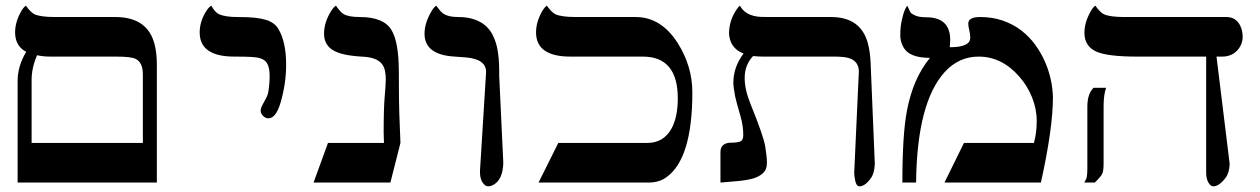

<svg xmlns="http://www.w3.org/2000/svg" viewBox="-20 -637 4397 670"><path d="M155.8 -439.5Q129.9 -439.5 109.4 -444.3Q90.3 -400.4 90.3 -357.9V-138.2H478.5V-377.9Q478.5 -419.4 453.1 -431.6Q437 -439.5 386.2 -439.5ZM41.5 -355.5Q41.5 -405.8 71.3 -456.1Q32.7 -476.6 32.7 -523.9Q32.7 -562 55.7 -600.6Q62.5 -611.8 70.3 -617.2Q87.4 -593.3 101.1 -586.9Q122.6 -577.6 171.9 -577.6H382.3Q496.6 -577.6 520 -480Q527.3 -449.7 527.3 -413.1V0H41.5Z M797.9 -439.5Q676.8 -439.5 676.8 -523.9Q676.8 -563.5 701.2 -600.6Q709 -612.3 717.3 -617.2Q731 -592.8 745.1 -586.9Q768.1 -577.6 807.9 -577.6Q847.7 -577.6 870.4 -575Q893.1 -572.3 909.2 -567.4Q939 -557.6 951.7 -535.6Q978.5 -490.2 978.5 -411.6Q978.5 -345.2 959 -278.8Q942.9 -224.1 916.5 -224.1Q906.2 -224.1 897.9 -232.9Q889.6 -241.7 889.6 -250Q889.6 -258.3 893.3 -265.9Q897 -273.4 901.4 -281.2Q914.1 -302.7 916 -314.5Q920.9 -343.3 920.9 -372.6Q920.9 -401.9 911.6 -416.7Q902.3 -431.6 878.9 -436Q874.5 -436.5 868.4 -437.3Q862.3 -438 853 -438.5Q834.5 -439.5 797.9 -439.5Z M1371.1 -417Q1372.1 -395 1372.1 -323Q1372.1 -251 1377.4 -138.2L1342.3 0H1074.2L1124.5 -138.2H1319.8L1318.8 -175.3Q1318.8 -258.3 1322.5 -300.8Q1326.2 -343.3 1326.2 -360.6Q1326.2 -377.9 1323 -391.8Q1319.8 -405.8 1311 -416Q1292.5 -436.5 1249 -439Q1205.6 -441.4 1180.7 -447.3Q1155.8 -453.1 1140.1 -462.9Q1110.8 -481.9 1110.8 -519.5Q1110.8 -559.6 1136.2 -599.6Q1144 -611.8 1152.3 -617.2Q1168.5 -593.8 1179.2 -587.9Q1196.8 -577.6 1235.4 -577.6Q1317.4 -577.6 1345.2 -533.7Q1367.7 -498 1371.1 -417Z M1654.8 -38.6 1676.3 -385.7Q1676.3 -430.2 1607.4 -436.5Q1587.9 -438 1567.4 -439.5Q1461.4 -445.3 1461.4 -519.5Q1461.4 -557.1 1486.8 -599.6Q1494.1 -611.8 1502.4 -617.2Q1518.6 -593.8 1529.3 -587.9Q1546.9 -577.6 1578.4 -577.6Q1609.9 -577.6 1633.5 -569.8Q1657.2 -562 1673.3 -548.1Q1689.5 -534.2 1699 -515.4Q1708.5 -496.6 1713.9 -474.6Q1722.2 -439.9 1722.2 -379.4H1721.7L1736.3 -68.8Q1734.9 -10.7 1702.1 7.8Q1692.4 13.2 1682.9 13.2Q1673.3 13.2 1664.1 0Q1654.8 -13.2 1654.8 -38.6Z M1970.7 -439.5Q1850.6 -439.5 1850.6 -523.9Q1850.6 -562 1873.5 -600.6Q1880.4 -611.8 1888.2 -617.2Q1905.3 -593.3 1918.9 -586.9Q1940.4 -577.6 1989.7 -577.6H2198.2Q2287.1 -577.6 2345.2 -486.3Q2396 -405.8 2396 -314.5Q2396 -81.5 2304.2 -17.6Q2279.3 0 2243.7 0H1859.4L1928.2 -138.2H2238.8Q2294.9 -138.2 2322.8 -187.5Q2345.2 -228 2345.2 -293.9Q2345.2 -439.5 2223.1 -439.5Z M2960.9 -35.2 2977.1 -389.2Q2975.6 -432.6 2923.3 -438Q2908.7 -439.5 2894 -439.5H2645Q2626.5 -439.5 2607.9 -441.4Q2578.6 -410.2 2578.6 -365.2Q2578.6 -324.2 2599.1 -273.9Q2644.5 -162.1 2650.4 -125.7Q2656.2 -89.4 2656.2 -69.6Q2656.2 -49.8 2648.2 -39.3Q2640.1 -28.8 2627.2 -22Q2614.3 -15.1 2597.4 -11.5Q2580.6 -7.8 2562.5 -5.9Q2544.4 -3.9 2526.6 -2.7Q2508.8 -1.5 2494.1 0V-106.4Q2494.1 -139.2 2532.7 -139.2Q2551.3 -139.2 2562.5 -143.1Q2573.7 -147 2573.7 -165Q2573.7 -197.3 2564.5 -229.7Q2555.2 -262.2 2551.8 -274.7Q2548.3 -287.1 2545.4 -300.3Q2539.1 -332.5 2539.1 -348.6Q2539.1 -402.8 2574.7 -450.2Q2525.9 -468.8 2523.9 -522.5Q2525.4 -568.8 2552.2 -606.4Q2556.6 -613.3 2562 -617.2Q2581.5 -581.1 2634.3 -578.1Q2648.9 -577.6 2664.1 -577.6H2879.9Q2984.4 -577.6 3008.8 -484.9Q3016.6 -455.1 3018.1 -417L3032.7 -65.4Q3031.7 -33.2 3019.5 -16.1Q2999 13.2 2979 13.2Q2966.3 13.2 2962.4 -17.6Q2960.9 -26.4 2960.9 -35.2Z M3358.9 -555.2Q3358.9 -577.6 3400.9 -577.6Q3442.9 -577.6 3479 -565.2Q3515.1 -552.7 3543.2 -531.2Q3571.3 -509.8 3591.8 -481.7Q3612.3 -453.6 3626 -422.9Q3652.3 -363.3 3654.3 -297.9Q3654.3 -189 3612.3 0H3275.9L3343.8 -138.2H3587.9Q3597.7 -172.9 3597.7 -215.1Q3597.7 -257.3 3581.1 -298.1Q3564.5 -338.9 3536.6 -370.1Q3475.6 -439.5 3395 -439.5Q3325.7 -439.5 3276.4 -385.3Q3179.7 -278.3 3176.8 0H3128.9Q3128.9 -168.9 3145 -251.5Q3166 -362.8 3225.1 -435.1Q3152.3 -435.1 3132.3 -472.7Q3121.6 -492.7 3121.6 -512.5Q3121.6 -532.2 3123.3 -545.7Q3125 -559.1 3128.4 -572.8Q3135.7 -605 3146 -617.2Q3149.9 -609.9 3152.3 -603.8Q3154.8 -597.7 3158 -593Q3161.1 -588.4 3174.8 -582.5Q3188.5 -576.7 3212.4 -576.7Q3295.9 -576.7 3295.9 -497.1Q3295.9 -490.2 3294.4 -472.2Q3365.7 -472.2 3365.7 -504.9Q3365.7 -519 3362.3 -532Q3358.9 -544.9 3358.9 -555.2Z M3774.4 -265.1Q3774.4 -309.1 3795.9 -330.6H3839.8Q3831.1 -306.2 3831.1 -266.6V-65.9Q3831.1 -40 3826.2 -30.3Q3820.3 -19 3800.3 0H3763.7Q3771.5 -12.7 3772.5 -20.5Q3774.4 -28.3 3774.4 -50.3ZM4189 -439.5H3948.2Q3847.2 -439.5 3807.6 -456.1Q3764.2 -474.6 3764.2 -522.5Q3764.2 -560.1 3787.6 -600.1Q3794.4 -611.8 3802.2 -617.2Q3819.3 -593.3 3833 -586.9Q3854.5 -577.6 3904.3 -577.6H4259.8Q4299.8 -577.6 4313 -534.2Q4316.4 -522 4316.4 -509Q4316.4 -496.1 4311.8 -483.9Q4307.1 -471.7 4298.3 -461.9Q4277.8 -439.5 4245.1 -439.5H4225.1L4271 -65.4Q4270 -34.2 4256.8 -16.6Q4234.4 13.2 4213.9 13.2Q4204.6 13.2 4196.8 0Q4189 -13.2 4189 -35.2Z"/></svg>

Font: Cardo-Italic
Style: Italic
Weight: 400
Italic angle: -12°
Designer: David J. Perry
Foundry: David J. Perry
Version: Version 0.991